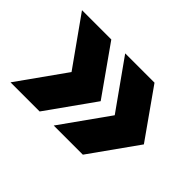

<svg xmlns="http://www.w3.org/2000/svg" viewBox="-85 -701 792 792"><g transform="rotate(45 310.5 -305.5)"><path d="M22 -96 170 -304 20 -515H191L340 -304L192 -96ZM274 -96 422 -304 272 -515H443L592 -304L444 -96Z"/></g></svg>

Font: Gabarito ExtraBold
Style: Regular
Weight: 800
Designer: Leandro Assis / Alvaro Franca / Felipe Casaprima
Foundry: Naipe Foundry
Version: Version 1.000